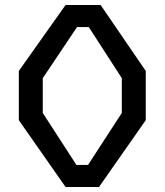

<svg xmlns="http://www.w3.org/2000/svg" viewBox="-20 -750 660 770"><path d="M243 0H377L564.5 -268V-465.5L383.5 -730H243L55.5 -465.5V-268ZM286.5 -88.5 151.5 -297V-436.5L289 -641.5H336L468.5 -436.5V-297L333 -88.5Z"/></svg>

Font: Monaspace Krypton
Style: Regular
Weight: 400
Designer: Riley Cran & the Lettermatic Team
Foundry: Lettermatic
Version: Version 1.200 (Monaspace Krypton)